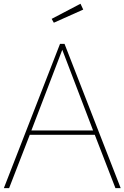

<svg xmlns="http://www.w3.org/2000/svg" viewBox="-20 -978 647 998"><path d="M0 0 292 -750H315.4L607.4 0H580.1L472.7 -277.3H134.8L27.3 0ZM303.7 -719.2 143.1 -299.8H463.9ZM259.8 -859.9 248.5 -879.9 398.4 -958.5 412.6 -928.2Z"/></svg>

Font: Spartan MB Thin
Style: Regular
Weight: 100
Designer: Matt Bailey, Mirko Velimirovic
Foundry: Matt Bailey
Version: Version 1.005